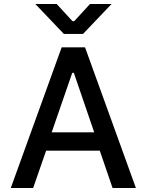

<svg xmlns="http://www.w3.org/2000/svg" viewBox="-20 -942 734 962"><path d="M544 0 480 -187H211L146 0H34L289 -705H406L661 0ZM342 -577 239 -279H452L350 -577ZM300 -772 157 -922H264L343 -836H352L431 -922H539L396 -772Z"/></svg>

Font: Manrope Medium
Style: Medium
Weight: 500
Designer: Mikhail Sharanda
Foundry: Mikhail Sharanda
Version: Version 4.000;hotconv 1.0.109;makeotfexe 2.5.65596